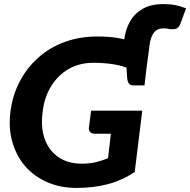

<svg xmlns="http://www.w3.org/2000/svg" viewBox="-20 -914 933 942"><path d="M707 -639 589 -714Q589 -716 589 -717Q589 -718 590 -719Q590 -720 590 -720.5Q590 -721 590 -722Q596 -770 618 -809Q640 -848 680.5 -871Q721 -894 782 -894Q815 -894 841.5 -888.5Q868 -883 893 -873L864 -795Q856 -777 843.5 -773Q831 -769 815 -771Q809 -772 800.5 -773.5Q792 -775 782 -775Q751 -775 734.5 -753Q718 -731 713 -688ZM356 8Q276 8 212 -20Q148 -48 104 -98Q61 -148 41 -216Q21 -284 31 -364Q41 -445 76.5 -513.5Q112 -582 168 -631Q223 -681 297 -708Q371 -735 458 -735Q513 -735 555 -728Q597 -721 634.5 -708.5Q672 -696 712 -678L699 -582L623 -572Q586 -591 537.5 -598.5Q489 -606 439 -606Q370 -606 317 -575.5Q264 -545 230.5 -490.5Q197 -436 189 -363Q179 -287 200 -230.5Q221 -174 267.5 -142.5Q314 -111 382 -111Q420 -111 451 -118.5Q482 -126 510 -138L524 -258H444Q430 -258 422.5 -266Q415 -274 416 -286L427 -371H678L641 -70Q579 -29 509.5 -10.5Q440 8 356 8ZM599 -605 699 -582 689 -495H635Q619 -495 612.5 -504Q606 -513 604 -530Z"/></svg>

Font: Aleo ExtraBold
Style: Italic
Weight: 800
Italic angle: -7°
Designer: Alessio Laiso
Foundry: Alessio Laiso
Version: Version 2.001;gftools[0.9.29]